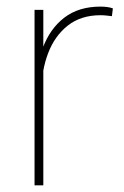

<svg xmlns="http://www.w3.org/2000/svg" viewBox="-20 -558 374 578"><path d="M110.4 0H84V-528.3H110.4V-436.5ZM316.9 -509.3Q309.1 -510.3 300.5 -511.2Q292 -512.2 282.7 -512.2Q223.6 -512.2 184.1 -481Q144.5 -449.7 124.8 -397.7Q105 -345.7 105 -283.2L87.4 -281.7Q87.4 -356 108.9 -413.8Q130.4 -471.7 173.6 -504.9Q216.8 -538.1 282.7 -538.1Q294.9 -538.1 304.2 -536.6Q313.5 -535.2 319.8 -532.7Z"/></svg>

Font: Heebo Thin
Style: Regular
Weight: 250
Designer: Oded Ezer
Foundry: Ezer Type House
Version: Version 3.100